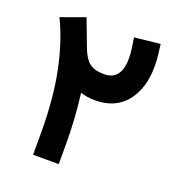

<svg xmlns="http://www.w3.org/2000/svg" viewBox="-122 -760 789 858"><g transform="rotate(20 272.0 -330.5)"><path d="M130.4 -101.6Q130.4 -266.6 104.5 -393.3Q78.6 -520 30.8 -618.2L144.5 -659.2Q157.2 -625.5 170.2 -591.8Q183.1 -558.1 195.8 -524.4Q211.9 -483.4 235.6 -465.1Q259.3 -446.8 304.7 -446.8Q385.7 -446.8 385.7 -551.8Q385.7 -576.2 381.8 -601.3Q377.9 -626.5 374.5 -647L496.6 -660.6Q499.5 -637.2 502.7 -612.1Q505.9 -586.9 505.9 -556.6Q505.9 -452.1 454.3 -387.7Q402.8 -323.2 305.7 -323.2Q268.1 -323.2 237.3 -334Q245.1 -272.5 248.8 -212.4Q252.4 -152.3 252.4 -100.1V0H130.4Z"/></g></svg>

Font: Vazir UI
Style: Bold-UI
Weight: 700
Designer: Saber Rastikerdar
Foundry: Saber Rastikerdar
Version: Version 30.1.0